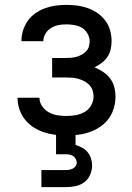

<svg xmlns="http://www.w3.org/2000/svg" viewBox="-20 -548 540 788"><path d="M253 8Q229 8 205.5 5Q182 2 159.5 -5.5Q137 -13 117 -26Q97 -39 82 -58Q67 -77 59.5 -100Q52 -123 52 -146V-147H142Q142 -128 153 -112Q164 -96 180.5 -87Q197 -78 215.5 -75Q234 -72 253 -72Q272 -72 291.5 -75.5Q311 -79 327.5 -88.5Q344 -98 354 -115.5Q364 -133 364 -153Q364 -166 359.5 -178.5Q355 -191 346 -200Q337 -209 325.5 -215Q314 -221 301.5 -224.5Q289 -228 276 -229Q263 -230 250 -230H194V-310H250Q261 -310 272.5 -311Q284 -312 294.5 -315Q305 -318 315 -323.5Q325 -329 333 -337Q341 -345 344.5 -356Q348 -367 348 -378Q348 -394 339.5 -409.5Q331 -425 317 -433.5Q303 -442 286 -445Q269 -448 253 -448Q236 -448 220 -445Q204 -442 190 -433.5Q176 -425 167 -410.5Q158 -396 158 -379H68V-381Q68 -403 75 -424.5Q82 -446 95 -464Q108 -482 126.5 -494.5Q145 -507 165.5 -514.5Q186 -522 208.5 -525Q231 -528 253 -528Q275 -528 297.5 -525Q320 -522 341 -514.5Q362 -507 380.5 -494Q399 -481 412.5 -463Q426 -445 432 -423Q438 -401 438 -379Q438 -362 434 -345Q430 -328 420.5 -314Q411 -300 397 -289.5Q383 -279 368 -272Q386 -264 403 -253Q420 -242 432 -226Q444 -210 449 -190.5Q454 -171 454 -151Q454 -127 447 -103.5Q440 -80 425.5 -60.5Q411 -41 391 -27.5Q371 -14 348 -6Q325 2 301 5Q277 8 253 8ZM150 220V150H250Q258 150 265.5 148.5Q273 147 279.5 143.5Q286 140 290.5 133.5Q295 127 295 120Q295 112 291 104.5Q287 97 280.5 92.5Q274 88 266 86.5Q258 85 250 85H210V-72H290V47Q304 51 317 58Q330 65 339.5 76.5Q349 88 353.5 102.5Q358 117 358 132Q358 151 349.5 170Q341 189 325 200.5Q309 212 289.5 216Q270 220 250 220Z"/></svg>

Font: Iosevka Term Medium
Style: Regular
Weight: 500
Monospace: yes
Designer: Belleve Invis
Foundry: Belleve Invis
Version: Version 26.3.1